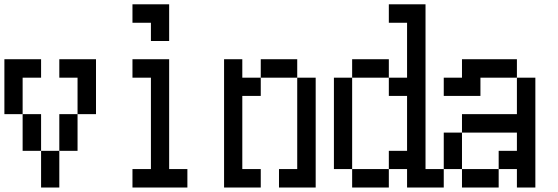

<svg xmlns="http://www.w3.org/2000/svg" viewBox="-20 -796 2540 874"><path d="M250 -442.4V-526.4H417V-276.4H333V-442.4ZM0 -276.4V-526.4H167V-442.4H83V-276.4H167V-109.4H250V-276.4H333V-109.4H250V57.6H167V-109.4H83V-276.4Z M583 -692.4V-776.4H750V-609.4H667V-692.4ZM583 -26.4H667V-442.4H583V-526.4H750V-26.4H833V57.6H583Z M1250 -26.4H1333V-442.4H1417V57.6H1250ZM1000 57.6V-526.4H1083V-442.4H1167V-526.4H1333V-442.4H1167V-359.4H1083V-26.4H1167V57.6Z M1500 -26.4V-442.4H1583V-526.4H1750V-442.4H1833V-692.4H1750V-776.4H1917V-26.4H2000V57.6H1833V-26.4H1750V-109.4H1833V-359.4H1750V-442.4H1583V-26.4H1750V57.6H1583V-26.4Z M2000 -359.4V-442.4H2083V-526.4H2333V-442.4H2167V-359.4ZM2000 -26.4V-192.4H2083V-276.4H2333V-442.4H2417V57.6H2333V-26.4H2250V57.6H2083V-26.4H2250V-109.4H2333V-192.4H2083V-26.4Z"/></svg>

Font: KH Dot kagurazaka 12
Style: Regular
Weight: 400
Designer: Original version for X68000 by Keitarou Hiraki (http://hp.vector.co.jp/authors/VA000874/) / TrueType conversion by Homem
Version: Version 1.00.20150527